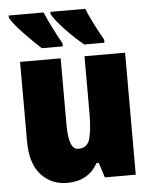

<svg xmlns="http://www.w3.org/2000/svg" viewBox="-54 -811 687 867"><g transform="rotate(-5 289.0 -378.0)"><path d="M527 -553H343V-296Q343 -222 332 -180.5Q321 -139 279 -139Q235 -139 235 -250V-553H51V-193Q51 -92 97.5 -41Q144 10 216 10Q312 10 355 -68H365L387 0H527ZM176 -766H18V-756Q31 -730 77 -682Q123 -634 154 -606H249V-620Q226 -661 206.5 -700.5Q187 -740 176 -766ZM365 -766H207V-756Q221 -729 264.5 -683Q308 -637 347 -606H438V-620Q414 -662 394.5 -701Q375 -740 365 -766Z"/></g></svg>

Font: Noto Sans Display SemiCondensed Black
Style: Regular
Weight: 900
Width: 4
Designer: Monotype Design Team
Foundry: Monotype Imaging Inc.
Version: Version 1.900